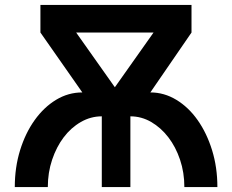

<svg xmlns="http://www.w3.org/2000/svg" viewBox="-20 -759 941 779"><path d="M40 0Q40 -80 61.5 -149.5Q83 -219 120.5 -271.5Q158 -324 207.5 -354Q257 -384 314 -384L144 -627V-739H757V-627L590 -384Q646 -384 695.5 -354Q745 -324 782 -271.5Q819 -219 840.5 -149.5Q862 -80 862 0H728Q728 -59 710.5 -111Q693 -163 663 -202Q633 -241 593.5 -264Q554 -287 509 -287V0H393V-287Q348 -287 308 -264Q268 -241 238.5 -202Q209 -163 191.5 -111Q174 -59 174 0ZM603 -627H289L446 -405Z"/></svg>

Font: Involve SemiBold
Style: Regular
Weight: 600
Designer: Stefan Peev
Foundry: Context Ltd.
Version: Version 1.001